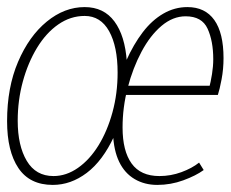

<svg xmlns="http://www.w3.org/2000/svg" viewBox="-30 -510 651 542"><path d="M119 12Q54 12 22 -35.5Q-10 -83 -10 -168Q-10 -263 21 -335.5Q52 -408 102 -449Q152 -490 209 -490Q263 -490 293 -449.5Q323 -409 328 -336L326 -338Q347 -385 373 -419Q399 -453 431 -471.5Q463 -490 499 -490Q549 -490 575 -453.5Q601 -417 601 -346Q601 -315 595.5 -286Q590 -257 585 -242H318V-268H570L560 -260Q565 -279 568.5 -301Q572 -323 572 -343Q572 -394 556 -429Q540 -464 494 -464Q458 -464 426 -437Q394 -410 369.5 -364Q345 -318 330.5 -262.5Q316 -207 316 -150Q316 -84 341.5 -48.5Q367 -13 420 -13Q452 -13 482 -24Q512 -35 532 -51L545 -30Q523 -14 487.5 -1Q452 12 414 12Q378 12 350 -4.5Q322 -21 306.5 -53Q291 -85 289 -133L292 -125Q260 -56 215 -22Q170 12 119 12ZM20 -169Q20 -99 45.5 -56Q71 -13 121 -13Q157 -13 190 -36Q223 -59 248 -99.5Q273 -140 287.5 -193Q302 -246 302 -305Q302 -379 278 -422Q254 -465 209 -465Q169 -465 134.5 -441Q100 -417 74.5 -375Q49 -333 34.5 -280Q20 -227 20 -169Z"/></svg>

Font: Source Code Pro ExtraLight ExtraLight
Style: Italic
Weight: 250
Italic angle: -11°
Monospace: yes
Version: Version 1.016;hotconv 1.0.116;makeotfexe 2.5.65601